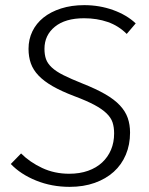

<svg xmlns="http://www.w3.org/2000/svg" viewBox="-20 -716 579 747"><path d="M473 -584Q441 -616 399 -630.5Q357 -645 307 -645Q234 -645 193.5 -612Q153 -579 153 -526Q153 -503 159 -486Q165 -469 181.5 -453.5Q198 -438 227 -423.5Q256 -409 301 -391Q354 -370 389.5 -349.5Q425 -329 446.5 -306Q468 -283 477 -257Q486 -231 486 -200Q486 -153 469.5 -114Q453 -75 422.5 -47.5Q392 -20 348.5 -4.5Q305 11 251 11Q181 11 120.5 -13.5Q60 -38 22 -78L62 -119Q96 -85 144 -62.5Q192 -40 249 -40Q290 -40 322.5 -51.5Q355 -63 377.5 -84Q400 -105 412 -133.5Q424 -162 424 -197Q424 -221 418 -239.5Q412 -258 394.5 -275Q377 -292 347 -308Q317 -324 269 -342Q219 -361 185 -380.5Q151 -400 130 -422Q109 -444 100 -469.5Q91 -495 91 -526Q91 -563 106 -594Q121 -625 149 -647.5Q177 -670 217.5 -683Q258 -696 308 -696Q367 -696 420 -677Q473 -658 508 -625Z"/></svg>

Font: Glekhifnjqigglhiwekvrgaqftz
Style: Regular
Weight: 300
Italic angle: -8°
Designer: Carrois Corporate & Edenspiekermann
Foundry: Carrois Corporate GbR & Edenspiekermann AG
Version: Version 2.001